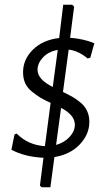

<svg xmlns="http://www.w3.org/2000/svg" viewBox="-20 -659 456 808"><path d="M284 -639 292 -631 275 -500Q331 -496 377 -477L360 -416L349 -413Q309 -446 269 -450L245 -272Q270 -260 286.5 -250.5Q303 -241 320.5 -226Q338 -211 347 -191Q356 -171 356 -146Q356 -94 316 -51.5Q276 -9 209 2L192 129H155L148 122L163 5Q83 1 28 -29L41 -93L50 -97Q99 -48 169 -44L193 -226Q165 -239 150 -248Q135 -257 115 -273Q95 -289 86 -309Q77 -329 77 -355Q77 -409 118.5 -450Q160 -491 229 -499L246 -639ZM138 -365Q138 -325 202 -293L223 -449Q184 -442 161 -417.5Q138 -393 138 -365ZM295 -134Q295 -175 237 -205L216 -49Q251 -59 273 -83Q295 -107 295 -134Z"/></svg>

Font: Alegreya Sans
Style: Italic
Weight: 400
Italic angle: -7°
Designer: Juan Pablo del Peral
Foundry: Huerta Tipografica
Version: Version 2.007